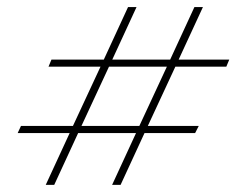

<svg xmlns="http://www.w3.org/2000/svg" viewBox="-20 -622 666 541"><path d="M396.5 -267.1H540L529.8 -247.1H387.2L319.8 -101.1H295.9L363.3 -247.1H200.2L132.8 -101.1H108.9L176.3 -247.1H29.8L39.1 -267.1H185.5L263.2 -434.1H116.7L125 -454.1H272.5L340.8 -602.1H364.7L296.4 -454.1H459.5L527.8 -602.1H551.8L483.4 -454.1H626L617.7 -434.1H474.1ZM287.1 -434.1 209.5 -267.1H372.6L450.2 -434.1Z"/></svg>

Font: TypoPRO Playfair Display SC
Style: Bold Italic
Weight: 700
Italic angle: -14.9847°
Designer: Claus Eggers Sørensen
Foundry: Claus Eggers Sørensen
Version: Version 1.004;PS 001.004;hotconv 1.0.70;makeotf.lib2.5.58329